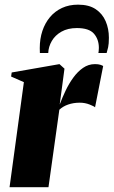

<svg xmlns="http://www.w3.org/2000/svg" viewBox="-20 -784 476 804"><path d="M20 0 80 -440 26.5 -463.5 29 -480.5 229 -515.5 250 -496.5 238 -406 230 -346.5Q240.5 -374.5 254.5 -404Q268.5 -433.5 286.8 -458.8Q305 -484 327.8 -499.8Q350.5 -515.5 377.5 -515.5Q391.5 -515.5 400 -512.8Q408.5 -510 412 -507.5L378 -334.5Q375 -338.5 355.5 -346.2Q336 -354 314 -354Q300.5 -354 288.2 -352Q276 -350 265.2 -346.2Q254.5 -342.5 245.2 -337Q236 -331.5 228.5 -324.5L183 0ZM147 -562Q147 -566.5 146.8 -570.5Q146.5 -574.5 146.5 -582.5Q146.5 -621.5 157.5 -654.5Q168.5 -687.5 189.2 -712.2Q210 -737 239.8 -750.8Q269.5 -764.5 307 -764.5Q352.5 -764.5 380.8 -745.5Q409 -726.5 422.5 -695Q436 -663.5 436 -626Q436 -600 432.8 -586Q429.5 -572 426.5 -562H392Q392.5 -565 393.2 -570Q394 -575 394 -583.5Q394 -619 373.5 -642.8Q353 -666.5 302 -666.5Q264 -666.5 237.5 -651.5Q211 -636.5 197 -612.5Q183 -588.5 182 -562Z"/></svg>

Font: Merriweather 144pt Black
Style: Italic
Weight: 900
Italic angle: -7.8°
Version: Version 2.101